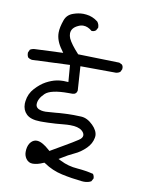

<svg xmlns="http://www.w3.org/2000/svg" viewBox="-85 -807 670 876"><g transform="rotate(10 250.0 -369.0)"><path d="M365.2 7.8Q384.3 7.8 397.9 0L405.8 -14.2Q405.8 -14.2 405.8 -14.6Q405.8 -25.9 399.4 -34.7Q363.3 -43.5 325.2 -46.4Q282.7 -49.3 246.1 -67.9L232.9 -74.2L245.6 -82Q272.5 -99.1 299.3 -111.3Q328.1 -124 352.5 -148.4Q374.5 -170.4 379.4 -198.2Q380.4 -202.6 380.4 -207Q380.4 -231 356.4 -254.9Q330.1 -281.2 301.3 -282.7Q282.7 -283.7 266.4 -283.7Q250 -283.7 240.5 -283.4Q231 -283.2 224.9 -282.7Q218.8 -282.2 212.4 -282Q206.1 -281.7 199 -281.2Q191.9 -280.8 184.6 -279.8Q169.4 -278.8 157.2 -277.8Q143.1 -276.4 137.2 -276.4Q125 -276.4 116.7 -278.3Q104.5 -280.8 97.9 -287.1Q91.3 -293.5 91.3 -303.2Q91.3 -328.6 118.2 -354.5Q143.1 -378.4 224.1 -378.4Q230.5 -378.4 237.3 -378.4H237.8Q239.7 -378.4 243.4 -378.4Q247.1 -378.4 251.5 -379.6Q255.9 -380.9 259.8 -384.8Q263.7 -388.7 265.1 -397L257.8 -508.3L423.3 -507.3Q432.6 -508.3 441.4 -514.2L448.2 -527.8Q448.2 -530.3 448.2 -532.2Q448.2 -534.2 448.2 -537.1Q447.8 -543 442.9 -548.8L429.7 -555.2L238.3 -560.1Q201.2 -600.1 189.9 -625Q185.1 -636.7 185.1 -647Q185.1 -673.3 215.3 -687Q227.1 -692.9 239.3 -692.9Q259.8 -692.9 279.8 -675.8Q280.8 -675.8 283 -675.8Q285.2 -675.8 288.1 -676.3Q294.9 -677.7 299.8 -682.1L307.1 -695.3Q307.1 -695.8 307.1 -696.3Q307.1 -711.4 297.9 -722.7Q272.9 -742.2 243.7 -745.1Q236.8 -746.1 230 -746.1Q206.5 -746.1 183.6 -737.8Q154.8 -728 145.5 -700.7Q133.3 -666.5 133.3 -642.1Q133.3 -605 161.1 -567.4L169.9 -554.7L43 -549.3Q28.3 -549.3 17.6 -542.5L11.2 -528.3Q11.2 -527.3 11.2 -526.4Q11.2 -514.2 16.6 -505.9Q24.4 -500 34.7 -498.5L210 -505.9L216.3 -427.7Q199.7 -428.7 193.4 -428.7Q176.3 -428.7 161.1 -425.3Q139.6 -420.9 114.7 -407.7Q90.3 -394.5 66.7 -368.9Q43 -343.3 38.6 -308.1Q37.6 -301.8 37.6 -295.9Q37.6 -266.6 56.2 -248.5Q75.7 -229 120.6 -228.5Q124.5 -228.5 133.3 -228.5Q142.1 -228.5 157.7 -229Q191.4 -230 229.5 -233.9Q245.1 -235.4 258.8 -235.4Q296.4 -235.4 313.5 -221.2Q325.7 -210.9 325.7 -199.7Q325.7 -187 308.6 -176.3Q284.7 -160.6 253.4 -142.6Q222.2 -124.5 185.5 -103L181.2 -106.9Q145.5 -139.2 121.1 -139.2Q106.9 -139.2 95.7 -127.9Q83 -115.2 80.1 -91.3Q79.6 -85.9 79.6 -80.1Q79.6 -62.5 89.4 -48.8Q101.1 -32.7 120.1 -32.7Q141.6 -32.7 168.5 -44.9L172.9 -46.4L176.8 -43.9Q215.3 -17.6 261.2 -7.6Q307.1 2.4 355.5 7.3Q360.4 7.8 365.2 7.8Z"/></g></svg>

Font: NaikaiFont
Style: Light
Weight: 300
Version: Version 1.89